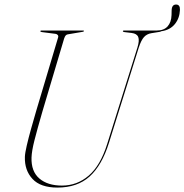

<svg xmlns="http://www.w3.org/2000/svg" viewBox="-20 -838 834 868"><path d="M464.5 -187 601.5 -624Q611 -655 605 -670.5Q599 -686 575 -689L542 -693Q535.5 -694 535.5 -697Q535.5 -700 539.5 -700H688.5Q721 -700 737.8 -718.8Q754.5 -737.5 755.5 -770L756 -792Q757 -817.5 776 -817.5Q794.5 -817.5 793.5 -793Q792 -755.5 770.2 -728.8Q748.5 -702 708 -696.5Q707.5 -695 702 -694L664.5 -688Q643.5 -684.5 630.8 -670.2Q618 -656 607 -622L472.5 -192Q440.5 -90 385 -40Q329.5 10 239.5 10Q163 10 126.8 -29.2Q90.5 -68.5 92.5 -129Q93 -145.5 101 -180.2Q109 -215 120.8 -256.8Q132.5 -298.5 143.5 -336L242.5 -668Q245 -675.5 240.8 -680Q236.5 -684.5 231 -685L169 -693Q162.5 -694 162.5 -697Q162.5 -700 166.5 -700H356.5Q359.5 -700 359.5 -698Q359.5 -695 353 -694L288 -683Q282 -682.5 277.8 -678.5Q273.5 -674.5 270 -664L171.5 -333Q148 -252 135.8 -203.8Q123.5 -155.5 122.5 -126Q120.5 -63 158 -31Q195.5 1 260 1Q328.5 1 381.2 -44.2Q434 -89.5 464.5 -187Z"/></svg>

Font: Fraunces 144pt Thin
Style: Italic
Weight: 100
Italic angle: -16°
Version: Version 1.000;[b76b70a41]